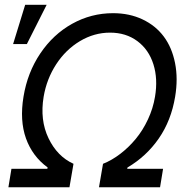

<svg xmlns="http://www.w3.org/2000/svg" viewBox="-20 -793 803 813"><path d="M15.6 0 28.4 -78.1H180.4L181.8 -83.8Q117.2 -131 90 -206.9Q62.9 -282.7 79.5 -383.5Q96.2 -485.8 150.6 -566.6Q204.9 -647.4 285.5 -692.3Q366.1 -737.2 458.8 -737.2Q528.1 -737.2 583.5 -710.9Q638.8 -684.7 673.5 -638.3Q708.1 -592 721.2 -526.1Q734.4 -460.2 721.6 -383.5Q704.9 -282.7 652.5 -206.9Q600.1 -131 519.9 -83.8L518.5 -78.1H670.5L657.7 0H399.1L416.2 -99.4Q453.8 -114.3 489.5 -141.7Q525.2 -169 555 -205.1Q584.9 -241.1 606.5 -287.5Q628.2 -333.8 636.4 -383.5Q649.1 -458.8 629.6 -520.8Q610.1 -582.7 561.8 -618.8Q513.5 -654.8 446 -654.8Q378.6 -654.8 318.4 -618.8Q258.2 -582.7 217.9 -520.8Q177.6 -458.8 164.8 -383.5Q148.4 -284.8 185.4 -207.7Q222.3 -130.7 291.2 -99.4L274.1 0ZM35.5 -606.5 86.6 -772.7H177.6L93.8 -606.5Z"/></svg>

Font: Karasuma Gothic
Style: Italic
Weight: 400
Italic angle: -9.39999°
Designer: Rasmus Andersson / Ryoko Nishizuka
Foundry: Genbu
Version: Version 1.00